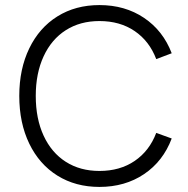

<svg xmlns="http://www.w3.org/2000/svg" viewBox="-20 -727 741 757"><path d="M56 -349Q56 -455 95.5 -536.5Q135 -618 206.5 -662.5Q278 -707 372 -707Q473 -707 548 -656.5Q623 -606 657 -517L596 -494Q569 -565 511 -604.5Q453 -644 372 -644Q296 -644 239.5 -608Q183 -572 152 -505Q121 -438 121 -349Q121 -259 152 -192Q183 -125 239.5 -89Q296 -53 372 -53Q453 -53 511 -92.5Q569 -132 596 -203L657 -181Q623 -91 548 -40.5Q473 10 372 10Q278 10 206.5 -34.5Q135 -79 95.5 -160.5Q56 -242 56 -349Z"/></svg>

Font: Hanken Grotesk Light
Style: Regular
Weight: 300
Designer: Alfredo Marco Pradil
Foundry: Hanken Design Co.
Version: Version 3.014